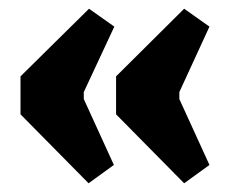

<svg xmlns="http://www.w3.org/2000/svg" viewBox="-20 -450 547 440"><path d="M184 -430 242 -389 172 -239V-223L241 -72L183 -30L27 -188V-275ZM402 -430 460 -389 391 -239V-223L460 -72L402 -30L246 -188V-275Z"/></svg>

Font: Grenze Gotisch Black
Style: Regular
Weight: 900
Designer: Renata Polastri
Foundry: Omnibus-Type
Version: Version 1.001